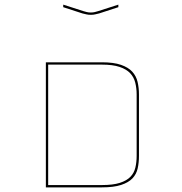

<svg xmlns="http://www.w3.org/2000/svg" viewBox="-20 -899 786 829"><path d="M178 -90V-630H420Q471 -630 502.5 -619Q534 -608 551 -589.5Q568 -571 574 -545.5Q580 -520 580 -491V-226Q580 -197 574.5 -172Q569 -147 552 -129Q535 -111 503 -100.5Q471 -90 420 -90ZM420 -620H188V-100H420Q468 -100 497.5 -109.5Q527 -119 543 -135.5Q559 -152 564.5 -175.5Q570 -199 570 -226V-491Q570 -518 564 -542Q558 -566 542 -583Q526 -600 496.5 -610Q467 -620 420 -620ZM253 -879 340 -851Q347 -849 354.5 -847Q362 -845 372 -845Q382 -845 389.5 -847Q397 -849 404 -851L491 -879V-868L408 -841Q399 -839 391 -837Q383 -835 372 -835Q361 -835 353 -837Q345 -839 336 -841L253 -868Z"/></svg>

Font: Bungee Hairline
Style: Regular
Weight: 400
Designer: David Jonathan Ross
Foundry: David Jonathan Ross
Version: Version 1.001;PS 1.0;hotconv 1.0.72;makeotf.lib2.5.5900